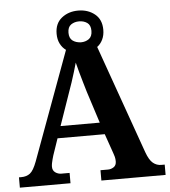

<svg xmlns="http://www.w3.org/2000/svg" viewBox="-58 -930 870 983"><g transform="rotate(-5 376.5 -438.5)"><path d="M4.1 0V-53H16.1Q43.4 -53 61.3 -66.9Q79.3 -80.7 96.2 -125.8L300.8 -682.3Q282 -695.6 271.1 -717.3Q260.1 -739.1 260.1 -768.2Q260.1 -821.2 295.1 -849.2Q330.1 -877.2 380.1 -877.2Q430.1 -877.2 465.1 -849.2Q500.1 -821.2 500.1 -768.2Q500.1 -739.9 489.6 -718.2Q479.2 -696.4 461.2 -683.1L659.3 -125.2Q674.3 -83.7 693 -68.4Q711.7 -53 735.5 -53H753.1V0H423V-53H462.3Q477.2 -53 491 -61.9Q504.9 -70.8 504.9 -91.7Q504.9 -103.8 502 -115.4Q499.1 -127 495.7 -135.1L460.9 -234.9H218.2L188.9 -149.1Q186.5 -141.1 183.7 -130.8Q180.8 -120.4 178.9 -110.5Q177 -100.5 177 -92.2Q177 -73 190.9 -63Q204.8 -53 222.2 -53H264.3V0ZM239 -296H440.6L387.9 -459.9Q381.4 -483 373.3 -509.4Q365.3 -535.8 358.1 -562.6Q350.9 -589.3 344.9 -612.7Q339.3 -592.2 331.3 -566.2Q323.4 -540.2 314.8 -514Q306.2 -487.8 297.7 -464.9ZM380.1 -714Q404.2 -714 421.7 -726.5Q439.1 -739.1 439.1 -768.2Q439.1 -797.3 421.7 -809.6Q404.2 -821.8 380.1 -821.8Q356 -821.8 338.5 -809.6Q321.1 -797.3 321.1 -768.2Q321.1 -740.3 337.7 -727.7Q354.3 -715.2 380.1 -714Z"/></g></svg>

Font: Noto Serif Malayalam
Style: Regular
Weight: 400
Designer: Indian type Foundry, Jelle Bosma, Monotype Design Team
Foundry: Monotype Imaging Inc.
Version: Version 2.103